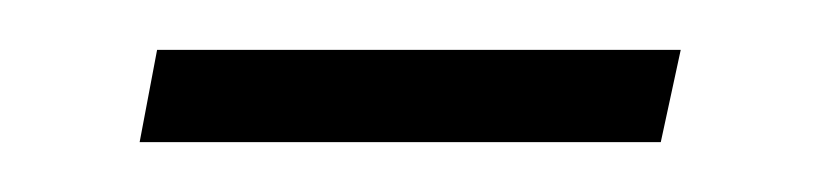

<svg xmlns="http://www.w3.org/2000/svg" viewBox="-20 -289 327 77"><path d="M36 -232 43 -269H253L245 -232Z"/></svg>

Font: TypoPRO Source Sans Pro
Style: Italic
Weight: 300
Italic angle: -11°
Designer: Paul D. Hunt
Foundry: Adobe Systems Incorporated
Version: Version 1.075;PS 2.000;hotconv 1.0.86;makeotf.lib2.5.63406